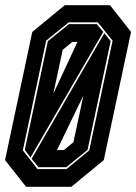

<svg xmlns="http://www.w3.org/2000/svg" viewBox="-42 -720 526 740"><path d="M58.5 0 -22.5 -103 82.5 -597 207.5 -700H382L463 -597L358 -103L233 0ZM102.5 -68.5H214.5L302 -140.5L392 -563.5L335 -634H223L136 -563.5L46 -140.5ZM53.5 -142.5 142.5 -561.5 224 -627H331L356 -597L75.5 -113ZM106.5 -75.5 80 -108 360 -592 384.5 -561.5 295.5 -142.5 213.5 -75.5ZM163.5 -358.5 256.5 -558.5H237L199.5 -528ZM177.5 -141.5H204L241 -172L279.5 -352Z"/></svg>

Font: Tourney Condensed ExtraBold
Style: Italic
Weight: 800
Width: 3
Italic angle: -12°
Designer: Tyler Finck
Foundry: Etcetera Type Co
Version: Version 1.010; ttfautohint (v1.8.3)